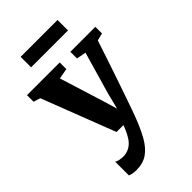

<svg xmlns="http://www.w3.org/2000/svg" viewBox="-297 -839 1185 1185"><g transform="rotate(-45 296.0 -246.0)"><path d="M151 253.5Q132.5 253.5 117.5 250.8Q102.5 248 93 243.5V124Q100 129 115.8 133Q131.5 137 148.5 137Q174 137 194.5 128.5Q215 120 231.8 103.2Q248.5 86.5 262.2 60.5Q276 34.5 289 0H228.5L43 -480.5L-1.5 -494V-551.5H284V-493.5L215 -481L300.5 -207.5L333 -99.5L360 -207.5L439 -481.5L377 -493.5V-551.5H595V-493.5L546.5 -481.5Q526 -419 503.8 -352.5Q481.5 -286 460.2 -223.5Q439 -161 421.2 -110Q403.5 -59 391.8 -26.2Q380 6.5 377.5 13Q348.5 90 318.2 143.8Q288 197.5 248.2 225.5Q208.5 253.5 151 253.5ZM460 -746.5V-655H138V-746.5Z"/></g></svg>

Font: Merriweather 28pt ExtraBold
Style: Regular
Weight: 800
Version: Version 2.100